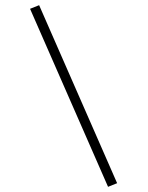

<svg xmlns="http://www.w3.org/2000/svg" viewBox="-20 -721 570 741"><path d="M432 -14 397 0 96 -687 131 -701Z"/></svg>

Font: TitilliumText22L Th
Style: Thin
Weight: 100
Designer: Campivisivi
Foundry: Campivisivi
Version: 1.000